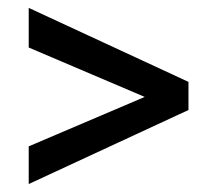

<svg xmlns="http://www.w3.org/2000/svg" viewBox="-20 -568 540 480"><path d="M51.8 -107.9 451.2 -293V-363.3L51.8 -548.3V-449.2L341.8 -325.7L51.8 -202.1Z"/></svg>

Font: Roboto Flex
Style: Regular
Weight: 400
Designer: Berlow after Robertson
Foundry: Google
Version: Version 3.200;gftools[0.9.32]